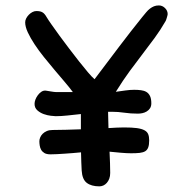

<svg xmlns="http://www.w3.org/2000/svg" viewBox="-20 -677 670 700"><path d="M164.1 -114.3Q149.9 -114.3 141.8 -119.1Q133.8 -124 129.9 -131.1Q126 -138.2 124.8 -146.5Q123.5 -154.8 123.5 -162.1Q123.5 -168.5 126.5 -175.8Q129.4 -183.1 135.5 -189.2Q141.6 -195.3 150.6 -199.2Q159.7 -203.1 171.9 -203.1Q194.8 -203.1 220.9 -203.9Q247.1 -204.6 274.9 -205.6V-261.2Q248.5 -258.3 225.8 -255.9Q203.1 -253.4 183.1 -253.4Q178.2 -253.4 165.5 -254.9Q152.8 -256.3 139.6 -261Q126.5 -265.6 116.2 -274.7Q106 -283.7 106 -298.3Q106 -305.7 109.1 -314Q112.3 -322.3 117.7 -329.6Q123 -336.9 129.9 -341.8Q136.7 -346.7 144 -346.7H146Q147.5 -346.7 152.6 -345.7Q157.7 -344.7 164.1 -343.8Q170.4 -342.8 176 -342Q181.6 -341.3 184.6 -341.3H245.6Q233.4 -357.9 215.6 -378.7Q197.8 -399.4 178.5 -422.4Q159.2 -445.3 140.1 -469Q121.1 -492.7 106 -515.6Q90.8 -538.6 81.3 -559.1Q71.8 -579.6 71.8 -595.7Q71.8 -603 75.7 -610.4Q79.6 -617.7 85.4 -623.5Q91.3 -629.4 98.4 -633.1Q105.5 -636.7 112.3 -636.7Q119.6 -636.7 124.8 -635.7Q129.9 -634.8 134.3 -632.3Q138.7 -629.9 142.3 -625.7Q146 -621.6 149.9 -614.7Q155.3 -605.5 168 -587.4Q180.7 -569.3 197 -546.9Q213.4 -524.4 232.2 -499.8Q251 -475.1 268.3 -453.1Q285.6 -431.2 300.5 -413.6Q315.4 -396 324.7 -388.2Q370.6 -449.2 414.3 -506.8Q458 -564.5 498.5 -614.7Q506.3 -624 512.9 -632.1Q519.5 -640.1 526.6 -645.5Q533.7 -650.9 541.5 -654.1Q549.3 -657.2 559.1 -657.2Q571.8 -657.2 581.5 -647.7Q591.3 -638.2 591.3 -625.5Q591.3 -623.5 590.3 -619.9Q589.4 -616.2 588.1 -612.1Q586.9 -607.9 585.7 -604.7Q584.5 -601.6 584 -600.6Q564.9 -567.4 543.9 -538.8Q522.9 -510.3 500.2 -480.7Q477.5 -451.2 453.1 -418Q428.7 -384.8 402.3 -342.3Q419.9 -344.7 437.3 -347.2Q454.6 -349.6 469.2 -349.6Q482.4 -349.6 493.9 -348.1Q505.4 -346.7 513.7 -341.8Q522 -336.9 526.9 -326.9Q531.7 -316.9 531.7 -300.3Q531.7 -289.6 526.9 -282.2Q522 -274.9 514.6 -270.5Q507.3 -266.1 498.8 -264.4Q490.2 -262.7 482.9 -262.7Q456.1 -262.7 433.3 -266.1Q410.6 -269.5 387.2 -269.5H374L375.5 -210Q391.1 -210.9 405.3 -211.7Q419.4 -212.4 432.1 -212.4Q460.9 -212.4 478.8 -210Q496.6 -207.5 506.6 -202.1Q516.6 -196.8 520.3 -187.7Q523.9 -178.7 523.9 -165.5Q523.9 -149.4 520.5 -139.9Q517.1 -130.4 509.5 -125.7Q502 -121.1 489.3 -119.6Q476.6 -118.2 458 -118.2Q442.4 -118.2 420.7 -120.1Q398.9 -122.1 379.4 -124Q380.4 -102.1 381.1 -82Q381.8 -62 381.8 -46.4Q381.8 -34.7 378.4 -25.6Q375 -16.6 369.4 -10.3Q363.8 -3.9 356.7 -0.7Q349.6 2.4 342.3 2.4Q313 2.4 296.4 -10.3Q279.8 -22.9 277.8 -55.2Q276.9 -68.8 276.4 -85.7Q275.9 -102.5 275.4 -121.6Q260.7 -120.1 245.4 -118.9Q230 -117.7 215.3 -116.7Q200.7 -115.7 187.5 -115Q174.3 -114.3 164.1 -114.3Z"/></svg>

Font: Short Stack
Style: Regular
Weight: 400
Designer: James Grieshaber
Foundry: James Grieshaber
Version: Version 1.002